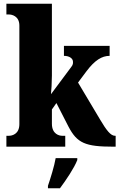

<svg xmlns="http://www.w3.org/2000/svg" viewBox="-20 -780 636 1021"><path d="M14 0H327V-58H310C296 -58 256 -66 256 -122V-198L280 -232L344 -107C390 -19 433 0 583 0H595V-58H591C569 -58 546 -87 513 -143L395 -341L439 -400C484 -460 522 -483 563 -483V-536H320V-483C349 -483 368 -469 368 -452C368 -447 370 -437 359 -424L251 -279C253 -294 256 -344 256 -378V-760H14V-703H28C41 -703 83 -696 83 -644V-120C83 -65 42 -58 28 -58H14ZM235 208V221H299C331 178 375 113 391 71V61H276C269 103 248 170 235 208Z"/></svg>

Font: Noto Serif Devanagari Condensed Black
Style: Regular
Weight: 900
Width: 3
Designer: Universal Thirst, Indian Type Foundry and the Monotype Design Team
Foundry: Monotype Imaging Inc.
Version: Version 2.004